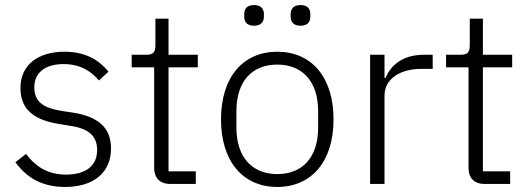

<svg xmlns="http://www.w3.org/2000/svg" viewBox="-20 -729 2094 761"><path d="M238 12C351 12 420 -45 420 -140C420 -222 371 -267 267 -283L226 -289C153 -301 116 -324 116 -383C116 -441 159 -475 232 -475C303 -475 345 -442 372 -410L410 -445C372 -491 320 -524 235 -524C136 -524 61 -476 61 -380C61 -288 125 -251 218 -237L260 -230C334 -219 365 -188 365 -134C365 -72 320 -37 242 -37C174 -37 125 -64 83 -119L41 -86C87 -23 149 12 238 12Z M756 0V-50H648V-462H764V-512H648V-655H596V-551C596 -522 588 -512 560 -512H502V-462H591V-63C591 -25 613 0 654 0Z M987 -627C1014 -627 1026 -642 1026 -663V-673C1026 -694 1014 -709 987 -709C959 -709 948 -694 948 -673V-663C948 -642 959 -627 987 -627ZM1171 -627C1199 -627 1210 -642 1210 -663V-673C1210 -694 1199 -709 1171 -709C1144 -709 1132 -694 1132 -673V-663C1132 -642 1144 -627 1171 -627ZM1079 12C1214 12 1302 -88 1302 -256C1302 -424 1214 -524 1079 -524C944 -524 856 -424 856 -256C856 -88 944 12 1079 12ZM1079 -39C980 -39 917 -105 917 -224V-288C917 -408 980 -473 1079 -473C1178 -473 1241 -407 1241 -288V-224C1241 -104 1178 -39 1079 -39Z M1504 0V-350C1504 -416 1565 -456 1650 -456H1695V-512H1661C1573 -512 1528 -468 1508 -420H1504V-512H1447V0Z M2002 0V-50H1894V-462H2010V-512H1894V-655H1842V-551C1842 -522 1834 -512 1806 -512H1748V-462H1837V-63C1837 -25 1859 0 1900 0Z"/></svg>

Font: IBM Plex Thai Looped Light
Style: Regular
Weight: 300
Designer: Mike Abbink, Paul van der Laan, Pieter van Rosmalen, Ben Mitchell, Mark Frömberg
Foundry: Bold Monday
Version: Version 1.0